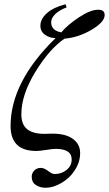

<svg xmlns="http://www.w3.org/2000/svg" viewBox="-20 -703 515 908"><path d="M290 -683 295 -668Q260 -655 241 -636Q222 -617 222 -598Q222 -558 270 -550Q300 -586 354 -621.5Q408 -657 444 -657Q475 -657 475 -632Q475 -599 413.5 -562.5Q352 -526 285 -520Q214 -472 147.5 -363.5Q81 -255 81 -163Q81 -114 108.5 -92Q136 -70 190 -70Q197 -70 211 -70.5Q225 -71 228 -71Q291 -71 325 -46Q359 -21 359 21Q359 66 331 106Q309 140 270 162.5Q231 185 197 185Q169 185 149.5 172Q130 159 130 133Q130 116 142 103.5Q154 91 173 91Q189 91 207.5 105.5Q226 120 238 120Q271 120 295 100.5Q319 81 319 51Q319 1 243 1Q230 1 198.5 6Q167 11 152 11Q30 11 30 -107Q30 -315 242 -522L241 -523Q215 -523 193 -538.5Q171 -554 171 -581Q171 -613 201.5 -640.5Q232 -668 290 -683Z"/></svg>

Font: STIX
Style: Italic
Weight: 400
Italic angle: -16.33°
Designer: MicroPress Inc., with final additions and corrections provided by Coen Hoffman, Elsevier (retired)
Version: Version 1.1.1